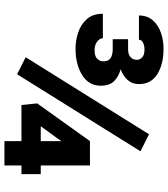

<svg xmlns="http://www.w3.org/2000/svg" viewBox="34 -791 757 865"><g transform="rotate(90 412.5 -358.5)"><path d="M661.6 -612.8 314.5 -57.1 237.8 -95.7 585 -651.4ZM764.6 -163.6V-76.7H725.6V0H615.7V-76.7H453.1L445.8 -147.5L615.7 -385.3H725.6V-163.6ZM548.8 -163.6H615.7V-256.3L608.4 -245.6ZM156.7 -487.8V-557.1H201.2Q225.6 -557.1 237.5 -568.1Q249.5 -579.1 249.5 -597.2Q249.5 -608.4 239.5 -619.6Q229.5 -630.9 202.6 -630.9Q185.5 -630.9 172.4 -624.5Q159.2 -618.2 159.2 -606H49.8Q49.8 -643.1 71 -667.7Q92.3 -692.4 126.5 -704.6Q160.6 -716.8 198.7 -716.8Q270 -716.8 314.5 -688.5Q358.9 -660.2 358.9 -606Q358.9 -575.7 340.3 -554.9Q321.8 -534.2 292 -523.4Q324.7 -515.1 345.5 -494.1Q366.2 -473.1 366.2 -434.1Q366.2 -379.9 318.1 -350.1Q270 -320.3 198.7 -320.3Q163.1 -320.3 127 -332Q90.8 -343.8 66.4 -370.8Q42 -397.9 42 -443.4H152.3Q152.3 -429.7 167 -418Q181.6 -406.2 207 -406.2Q234.4 -406.2 245.4 -418.5Q256.3 -430.7 256.3 -445.8Q256.3 -468.8 241.7 -478.3Q227.1 -487.8 201.2 -487.8Z"/></g></svg>

Font: Vazirmatn UI FD Black
Style: Regular
Weight: 900
Designer: Saber Rastikerdar
Foundry: Saber Rastikerdar
Version: Version 33.003